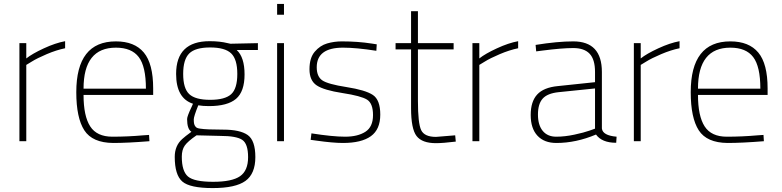

<svg xmlns="http://www.w3.org/2000/svg" viewBox="-20 -720 3986 979"><path d="M79 0V-500H114V-422Q144 -446 203.5 -473.5Q263 -501 312 -510V-474Q268 -465 218.5 -444Q169 -423 142 -406L114 -389V0Z M710 -30 740 -32 742 0Q630 9 557 9Q451 8 410 -55.5Q369 -119 369 -250Q369 -509 571 -509Q666 -509 713.5 -452Q761 -395 761 -269V-236H406Q406 -128 440 -75.5Q474 -23 553 -23Q632 -23 710 -30ZM406 -268H724Q724 -381 687.5 -429Q651 -477 571 -477Q406 -477 406 -268Z M871 80Q871 23 909 -11Q923 -24 956 -48Q934 -62 934 -113Q934 -127 957 -175L964 -191Q878 -219 878 -343Q878 -510 1049 -510Q1101 -510 1141 -500L1155 -497L1295 -500V-465H1187Q1227 -428 1227 -340.5Q1227 -253 1183.5 -216Q1140 -179 1045 -179Q1015 -179 991 -183Q968 -126 968 -111Q968 -96 970 -88Q972 -80 978 -73Q984 -66 1001 -64Q1032 -59 1118 -59Q1204 -59 1243 -31.5Q1282 -4 1282 81Q1282 166 1231.5 202.5Q1181 239 1064.5 239Q948 239 909.5 205.5Q871 172 871 80ZM907 79Q907 153 938.5 180Q970 207 1066.5 207Q1163 207 1204 178.5Q1245 150 1245 81.5Q1245 13 1215 -7Q1185 -27 1103 -27L982 -30Q937 1 922 22.5Q907 44 907 79ZM914 -343Q914 -269 945 -240Q976 -211 1051.5 -211Q1127 -211 1158.5 -239.5Q1190 -268 1190 -343Q1190 -418 1158.5 -448Q1127 -478 1051.5 -478Q976 -478 945 -447.5Q914 -417 914 -343Z M1393 0V-500H1428V0ZM1393 -645V-700H1428V-645Z M1729 -477Q1595 -477 1595 -377Q1595 -330 1623 -310.5Q1651 -291 1747 -276Q1843 -261 1881 -236Q1919 -211 1919 -135.5Q1919 -60 1871 -25.5Q1823 9 1729 9Q1678 9 1593 -3L1564 -7L1568 -40Q1676 -23 1740 -23Q1804 -23 1843 -48Q1882 -73 1882 -133Q1882 -193 1851.5 -212Q1821 -231 1726.5 -245.5Q1632 -260 1595 -284.5Q1558 -309 1558 -367Q1558 -425 1585 -456.5Q1612 -488 1648 -498.5Q1684 -509 1723 -509Q1804 -509 1875 -498L1901 -494L1899 -461Q1797 -477 1729 -477Z M2293 -468H2111V-206Q2111 -91 2127.5 -56.5Q2144 -22 2203 -22L2301 -30L2304 2Q2238 10 2203 10Q2132 10 2104 -26.5Q2076 -63 2076 -168V-468H1997V-500H2076V-663H2111V-500H2293Z M2389 0V-500H2424V-422Q2454 -446 2513.5 -473.5Q2573 -501 2622 -510V-474Q2578 -465 2528.5 -444Q2479 -423 2452 -406L2424 -389V0Z M3049 -353V-65Q3053 -29 3124 -23L3122 8Q3049 8 3019 -34Q2917 9 2817 9Q2755 9 2720.5 -28Q2686 -65 2686 -133.5Q2686 -202 2719 -238Q2752 -274 2824 -281L3014 -301V-353Q3014 -417 2986.5 -446Q2959 -475 2903 -475Q2846 -475 2745 -462L2714 -458L2711 -491Q2823 -509 2903 -509Q3049 -509 3049 -353ZM2986 -54 3014 -64V-269L2828 -250Q2771 -244 2747 -217Q2723 -190 2723 -136Q2723 -82 2747.5 -52.5Q2772 -23 2816 -23Q2860 -23 2909 -33.5Q2958 -44 2986 -54Z M3212 0V-500H3247V-422Q3277 -446 3336.5 -473.5Q3396 -501 3445 -510V-474Q3401 -465 3351.5 -444Q3302 -423 3275 -406L3247 -389V0Z M3843 -30 3873 -32 3875 0Q3763 9 3690 9Q3584 8 3543 -55.5Q3502 -119 3502 -250Q3502 -509 3704 -509Q3799 -509 3846.5 -452Q3894 -395 3894 -269V-236H3539Q3539 -128 3573 -75.5Q3607 -23 3686 -23Q3765 -23 3843 -30ZM3539 -268H3857Q3857 -381 3820.5 -429Q3784 -477 3704 -477Q3539 -477 3539 -268Z"/></svg>

Font: Titillium Web
Style: Thin
Weight: 200
Version: Version 1.001;PS 57.000;hotconv 1.0.70;makeotf.lib2.5.55311